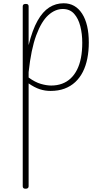

<svg xmlns="http://www.w3.org/2000/svg" viewBox="-20 -539 637 1174"><path d="M136 615Q127 615 123 611Q119 607 119 600V-500Q119 -508 123.5 -511.5Q128 -515 138 -515Q147 -515 151 -511.5Q155 -508 155 -500V-263Q178 -356 209.5 -412Q241 -468 281 -493.5Q321 -519 369 -519Q441 -519 482 -455.5Q523 -392 523 -279Q523 -227 514 -181.5Q505 -136 486.5 -99.5Q468 -63 440 -37Q412 -11 374.5 3Q337 17 289 17Q255 17 223 6.5Q191 -4 155 -29V600Q155 607 150.5 611Q146 615 136 615ZM155 -65Q195 -36 230 -26Q265 -16 293 -16Q329 -16 359 -27Q389 -38 412 -59.5Q435 -81 451 -112.5Q467 -144 475 -185.5Q483 -227 483 -278Q483 -332 471 -379Q459 -426 433 -455Q407 -484 364 -484Q317 -484 275 -446Q233 -408 201.5 -323Q170 -238 155 -98Z"/></svg>

Font: Playwrite FR Moderne Thin
Style: Regular
Weight: 250
Version: Version 1.002